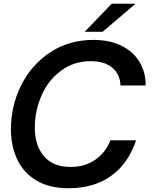

<svg xmlns="http://www.w3.org/2000/svg" viewBox="-20 -987 808 1020"><path d="M38 -300Q38 -424 92 -533Q146 -642 246 -708.5Q346 -775 477 -775Q563 -775 625.5 -744Q688 -713 721 -658.5Q754 -604 754 -533H620Q618 -593 576.5 -627.5Q535 -662 462 -662Q373 -662 305 -612Q237 -562 201 -480.5Q165 -399 165 -308Q165 -214 213.5 -157Q262 -100 356 -100Q428 -100 483.5 -136.5Q539 -173 567 -242H703Q663 -120 571.5 -53.5Q480 13 343 13Q241 13 172.5 -28.5Q104 -70 71 -141Q38 -212 38 -300ZM525 -818H430L573 -967H700Z"/></svg>

Font: Open Sauce Sans SemiBold Italic
Style: Regular
Weight: 600
Italic angle: -10°
Designer: Alfredo Marco Pradil
Foundry: Creative Sauce Fz LLC
Version: Version 1.477